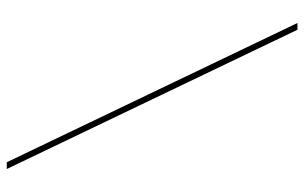

<svg xmlns="http://www.w3.org/2000/svg" viewBox="-186 -714 900 568"><g transform="rotate(90 264.0 -430.0)"><path d="M460 0 48 -860H68L480 0Z"/></g></svg>

Font: Spartan Thin Thin
Style: Regular
Weight: 250
Version: Version 1.004